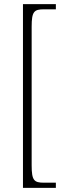

<svg xmlns="http://www.w3.org/2000/svg" viewBox="-20 -780 324 928"><path d="M91 128H250V103H193C145 103 133 93 133 19V-651C133 -725 145 -735 193 -735H250V-760H91Z"/></svg>

Font: Noto Serif Hebrew SemiCondensed ExtraLight
Style: Regular
Weight: 200
Width: 4
Designer: Monotype Design Team
Foundry: Monotype Imaging Inc.
Version: Version 2.004